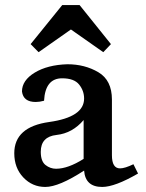

<svg xmlns="http://www.w3.org/2000/svg" viewBox="-20 -738 583 768"><path d="M388.7 9.8Q321.3 9.8 316.4 -55.7Q215.8 9.8 161.1 9.8Q109.4 9.8 73.2 -28.3Q37.1 -66.4 37.1 -125Q37.1 -230.5 176.8 -250Q316.4 -269.5 316.4 -343.8Q316.4 -375 296.4 -399.9Q276.4 -424.8 228.5 -424.8Q161.1 -424.8 156.2 -335Q138.2 -330.1 123 -330.1Q73.2 -330.1 67.9 -372.1Q67.9 -416.5 118.9 -447.5Q169.9 -478.5 249.5 -481Q319.3 -481 373.5 -449Q427.7 -417 427.7 -339.8V-117.2Q427.7 -64.5 460 -64.5Q479.5 -64.5 513.7 -81.1L532.2 -43.9Q439.5 9.8 388.7 9.8ZM204.1 -63Q252 -63 314.5 -102.5V-257.8Q269.5 -205.1 206.3 -198.2Q143.1 -191.4 143.1 -130.9Q143.1 -92.8 162.1 -77.9Q181.2 -63 204.1 -63ZM393.1 -529.3 263.7 -620.1 134.3 -529.3 102.5 -561.5 229 -717.8H298.3L423.8 -561.5Z"/></svg>

Font: Kelvinch
Style: Bold
Weight: 700
Designer: Paul James Miller
Foundry: High-Logic / Made with FontCreator
Version: Version 3.501;March 28, 2021;FontCreator 13.0.0.2683 64-bit